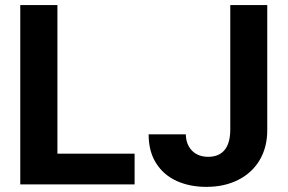

<svg xmlns="http://www.w3.org/2000/svg" viewBox="-20 -727 1134 757"><path d="M59.9 -707H206.4V-121.2H510.7V0H59.9ZM1033.7 -707V-213.8Q1033.7 -146.2 1003.6 -95.6Q973.4 -45 918.9 -17.6Q864.5 9.8 793.6 9.8Q728.3 9.8 676.9 -13.4Q625.5 -36.5 595.7 -83.2Q566 -129.9 566 -197.4H712.6Q713.1 -169.8 724.4 -149.8Q735.7 -129.8 755.2 -119.3Q774.7 -108.7 800.7 -108.7Q843.1 -108.7 865.3 -135.4Q887.4 -162.1 887.9 -213.8V-707Z"/></svg>

Font: Pretendard JP Variable
Style: Regular
Weight: 400
Designer: Base glyphs from Inter by Rasmus Andersson; Hangul glyphs from Noto Sans CJK(Source Han Sans) by Jang Soo-young and Kang
Foundry: Kil Hyung-jin
Version: Version 1.307;Glyphs 3.2 (3192)